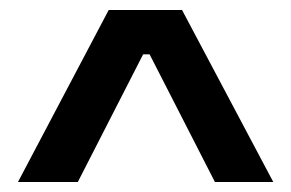

<svg xmlns="http://www.w3.org/2000/svg" viewBox="-20 -677 584 385"><path d="M16 -312 198 -657H345L528 -312H411L280 -568H267L136 -312Z"/></svg>

Font: Bricolage Grotesque 48pt Condensed ExtraBold Medium
Style: Regular
Weight: 500
Version: Version 1.000;gftools[0.9.30]